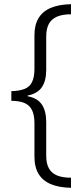

<svg xmlns="http://www.w3.org/2000/svg" viewBox="-20 -735 397 914"><path d="M318 159Q262 158 223 142Q184 126 164 93.5Q144 61 144 11V-148Q144 -187 132.5 -210.5Q121 -234 97 -244.5Q73 -255 34 -255V-301Q72 -302 96.5 -311.5Q121 -321 132.5 -344.5Q144 -368 144 -407V-568Q144 -617 164 -649.5Q184 -682 223 -698Q262 -714 318 -715V-667Q278 -667 252 -656Q226 -645 213 -622Q200 -599 200 -561V-402Q200 -350 179 -319.5Q158 -289 111 -280V-277Q159 -268 179.5 -237Q200 -206 200 -154V6Q200 43 212.5 66Q225 89 251 100Q277 111 318 111Z"/></svg>

Font: Noto Sans Hebrew SemiCondensed Light
Style: Regular
Weight: 300
Width: 4
Designer: Monotype Design Team
Foundry: Monotype Imaging Inc.
Version: Version 2.003